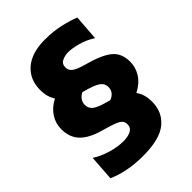

<svg xmlns="http://www.w3.org/2000/svg" viewBox="-245 -842 1090 1090"><g transform="rotate(-45 299.5 -297.0)"><path d="M249 133.5Q178.5 133.5 121.5 121.2Q64.5 109 27.5 91L38 -61.5Q78.5 -35.5 130.5 -20Q182.5 -4.5 228.5 -4.5Q265.5 -4.5 289.2 -16.8Q313 -29 313 -58Q313 -76 302 -87.5Q291 -99 264.2 -109Q237.5 -119 190.5 -132Q107 -154.5 67 -195Q27 -235.5 27 -302.5Q27 -349 52 -387.8Q77 -426.5 125 -451.5Q99.5 -490 99.5 -544Q99.5 -629 157.2 -678.8Q215 -728.5 320.5 -728.5Q389 -728.5 446.2 -715.2Q503.5 -702 540 -686.5L528.5 -532.5Q485.5 -560.5 439 -572.5Q392.5 -584.5 364.5 -584.5Q338.5 -584.5 315 -573.5Q291.5 -562.5 291.5 -533Q291.5 -510 312.2 -494.5Q333 -479 387.5 -464.5Q487 -437.5 531 -401.5Q575 -365.5 575 -297.5Q575 -252.5 550.5 -213Q526 -173.5 474 -146.5Q502.5 -109 502.5 -48.5Q502.5 34.5 442.5 84Q382.5 133.5 249 133.5ZM314.5 -230Q328.5 -226 341 -222.5Q386 -240.5 386 -282.5Q386 -312.5 360 -330Q334 -347.5 263.5 -366Q262 -366 261 -366.5Q243.5 -359 231.2 -343Q219 -327 219 -305.5Q219 -278.5 239.8 -261.5Q260.5 -244.5 314.5 -230Z"/></g></svg>

Font: Heraclito ExtraBold
Style: Regular
Weight: 800
Designer: Kostas Bartsokas (font) & Cristiano Sobral (main changes)
Foundry: Kostas Bartsokas (font) & Cristiano Sobral (main changes)
Version: Version 1.00;July 8, 2020;FontCreator 13.0.0.2655 64-bit